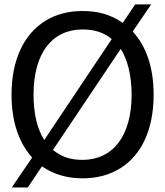

<svg xmlns="http://www.w3.org/2000/svg" viewBox="-20 -792 748 869"><path d="M675.3 -363.3C675.3 -484.9 643.6 -580.1 580.6 -649.4L664.1 -772H591.8L535.6 -688.5C482.4 -725.1 426.3 -742.2 353.5 -742.2C289.1 -742.2 232.9 -727.1 184.6 -697.3C87.9 -637.2 32.2 -521 32.2 -363.3C32.2 -241.7 65.4 -145 125.5 -79.1L33.2 56.6H105.5L169.9 -39.1C222.2 -2.9 283.7 15.1 353.5 15.1C418.5 15.1 475.1 0 523.4 -29.8C620.6 -89.8 675.3 -205.6 675.3 -363.3ZM180.2 -158.2C147.9 -210 131.8 -278.3 131.8 -363.3C131.8 -554.2 217.8 -658.7 354 -658.7C408.2 -658.7 452.1 -644 485.8 -615.2ZM575.7 -363.3C575.7 -174.8 489.3 -68.4 354 -68.4C296.9 -68.4 258.3 -82.5 219.7 -113.3L526.4 -570.8C557.1 -522.5 575.7 -450.7 575.7 -363.3Z"/></svg>

Font: SG Kara
Style: Regular
Weight: 400
Designer: Damoon Khanjanzadeh
Version: Version 1.000